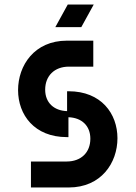

<svg xmlns="http://www.w3.org/2000/svg" viewBox="-20 -830 600 850"><path d="M117 0H284C428 0 500 -109 500 -218C500 -327 428 -426 284 -426H277V-338C218 -340 180 -376 180 -433C180 -494 221 -535 285 -535H393V-650H276C132 -650 60 -540 60 -431C60 -322 132 -223 276 -223H283V-311C342 -309 380 -273 380 -216C380 -155 339 -115 275 -115H117ZM225 -710H340L395 -810H280Z"/></svg>

Font: Grotesk 03
Style: Bold
Weight: 500
Designer: Frank Adebiaye, contributions by Jérémy Landes, Ariel Martín Pérez
Foundry: Velvetyne Type Foundry
Version: Version 3.000;Glyphs 3.1.2 (3150)